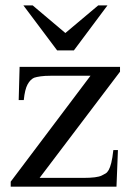

<svg xmlns="http://www.w3.org/2000/svg" viewBox="-20 -697 484 717"><path d="M127.9 -32.7H292Q342.3 -32.7 359.9 -41.5Q368.2 -45.4 374.5 -49.3Q380.9 -53.2 386 -62.3Q391.1 -71.3 395.5 -88.6Q399.9 -106 403.3 -136.7H420.4L415 0H20V-18.6L317.9 -414.1H169.9Q147 -414.1 131.6 -411.9Q116.2 -409.7 107.4 -406.7Q93.3 -400.4 83 -381.8Q72.8 -363.3 68.8 -323.2H49.8L53.2 -447.3H428.2V-429.2ZM255.9 -508.8H193.4L67.4 -676.8H102.1L224.1 -573.7L346.7 -676.8H381.3Z"/></svg>

Font: Doulos SIL APac
Style: Regular
Weight: 400
Designer: Walt Agee, Victor Gaultney, Peter Martin, Debbi Hosken, Becca Hirsbrunner
Foundry: SIL International
Version: Version 5.000